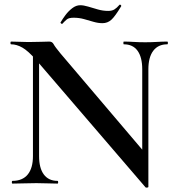

<svg xmlns="http://www.w3.org/2000/svg" viewBox="-20 -808 772 845"><path d="M125 -121V-602L152 -600V-121Q152 -68 173 -40Q194 -12 233 -12Q236 -12 236 -6Q236 0 233 0Q212 0 189.5 -1Q167 -2 140 -2Q111 -2 84.5 -1Q58 0 35 0Q32 0 32 -6Q32 -12 35 -12Q79 -12 102 -40Q125 -68 125 -121ZM633 14Q633 17 628 17.5Q623 18 621 17L140 -543Q104 -584 78.5 -598.5Q53 -613 29 -613Q26 -613 26 -619Q26 -625 29 -625Q48 -625 68 -624Q88 -623 105 -623Q135 -623 159.5 -624Q184 -625 197 -625Q210 -625 216 -613.5Q222 -602 246 -573L625 -127ZM633 -503V14L606 -16V-503Q606 -556 585.5 -584.5Q565 -613 525 -613Q523 -613 523 -619Q523 -625 525 -625Q546 -625 569 -623.5Q592 -622 619 -622Q645 -622 670 -623.5Q695 -625 716 -625Q719 -625 719 -619Q719 -613 716 -613Q676 -613 654.5 -584.5Q633 -556 633 -503ZM456 -760Q473 -760 483.5 -766.5Q494 -773 506 -787Q508 -789 511.5 -786Q515 -783 513 -780Q486 -735 469.5 -720.5Q453 -706 431 -706Q412 -706 391.5 -712Q371 -718 349.5 -724Q328 -730 304 -730Q283 -730 274 -722.5Q265 -715 254 -703Q252 -702 248.5 -705Q245 -708 247 -710Q255 -724 268 -741.5Q281 -759 298 -772Q315 -785 333 -785Q348 -785 368 -779Q388 -773 410.5 -766.5Q433 -760 456 -760Z"/></svg>

Font: Cormorant Light SemiBold
Style: Regular
Weight: 600
Version: Version 4.000